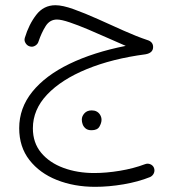

<svg xmlns="http://www.w3.org/2000/svg" viewBox="-20 -430 680 747"><path d="M195.8 -409.7Q223.6 -409.7 267.1 -394Q310.5 -378.4 361.1 -355.7Q411.6 -333 461.7 -310.5Q511.7 -288.1 552.7 -274.4Q575.7 -267.6 575.7 -247.1Q575.7 -224.1 546.4 -218.8Q416.5 -201.7 317.6 -161.1Q218.8 -120.6 163.3 -62Q107.9 -3.4 107.9 69.3Q107.9 125.5 140.1 164.3Q172.4 203.1 226.6 223.1Q280.8 243.2 346.7 243.2Q393.6 243.2 446.5 234.4Q499.5 225.6 543.5 209Q554.7 204.6 564.9 209Q575.2 213.4 579.1 223.1Q583 233.9 578.6 243.9Q574.2 253.9 564 258.8Q518.1 277.3 460.7 287.1Q403.3 296.9 350.1 296.9Q268.6 296.9 201.4 270.3Q134.3 243.7 94.5 192.6Q54.7 141.6 54.7 68.8Q54.7 -9.8 105.7 -73Q156.7 -136.2 250 -181.4Q343.3 -226.6 469.2 -251.5Q439.5 -264.2 400.9 -281.5Q362.3 -298.8 323 -315.4Q283.7 -332 251.2 -343Q218.8 -354 201.7 -354Q173.8 -354 157.7 -328.6Q141.6 -303.2 129.9 -268.6Q127 -258.3 116.9 -252.2Q106.9 -246.1 95.7 -249.5Q85.4 -252.4 79.3 -262.5Q73.2 -272.5 76.7 -283.2Q92.3 -335 121.1 -372.3Q149.9 -409.7 195.8 -409.7ZM298.3 35.2Q298.3 22 308.6 10.7Q318.8 -0.5 336.9 -0.5Q358.4 -0.5 369.1 16.1Q375 25.4 375 36.1Q375 48.3 366.9 62.5Q358.9 76.7 335.9 76.7Q320.8 76.7 312.5 69.3Q304.2 62 301.3 52.7Q298.3 44.4 298.3 35.2Z"/></svg>

Font: Mikhak-DS1-FD Light
Style: Regular
Weight: 300
Designer: Amin Abedi
Version: Version 3.2